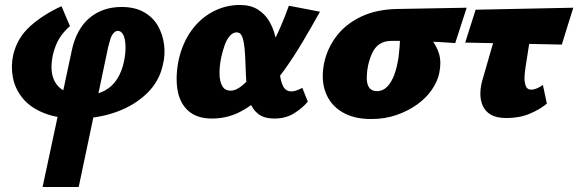

<svg xmlns="http://www.w3.org/2000/svg" viewBox="-20 -462 2322 771"><path d="M151 289 268 -258Q277 -302 295.5 -335.5Q314 -369 340 -390.5Q366 -412 398 -423Q430 -434 468 -434Q522 -434 558.5 -413Q595 -392 614.5 -357.5Q634 -323 639 -282Q644 -241 634 -202Q620 -135 569.5 -86.5Q519 -38 446 -12Q373 14 290 14Q211 14 156.5 -8Q102 -30 71.5 -67Q41 -104 32 -149.5Q23 -195 33 -241Q49 -310 101.5 -357Q154 -404 227 -437L261 -357Q238 -338 220 -310.5Q202 -283 192 -240Q181 -185 193.5 -149.5Q206 -114 238.5 -97Q271 -80 316 -80Q366 -80 398.5 -97Q431 -114 450.5 -145Q470 -176 478 -216Q485 -250 484 -278Q483 -306 475 -322Q467 -338 453 -338Q444 -338 436 -329Q428 -320 423.5 -306Q419 -292 415 -276L296 289Z M831 14Q770 14 735.5 -17.5Q701 -49 692.5 -103Q684 -157 698 -224Q714 -292 749.5 -340.5Q785 -389 835.5 -415.5Q886 -442 943 -442Q986 -442 1015 -424Q1044 -406 1061 -377Q1078 -348 1086 -313Q1094 -278 1097 -243Q1100 -202 1103.5 -168Q1107 -134 1117.5 -114.5Q1128 -95 1151 -95Q1159 -95 1169.5 -98.5Q1180 -102 1194 -109L1216 -54Q1195 -28 1161 -7Q1127 14 1083 14Q1039 14 1015.5 -5.5Q992 -25 982 -56.5Q972 -88 969.5 -126Q967 -164 966 -200Q965 -239 962 -268.5Q959 -298 952.5 -315Q946 -332 930 -332Q916 -332 903.5 -318.5Q891 -305 882.5 -281.5Q874 -258 868 -230Q861 -195 861.5 -165Q862 -135 872.5 -116.5Q883 -98 906 -98Q929 -98 955 -120.5Q981 -143 1008.5 -179.5Q1036 -216 1061 -261.5Q1086 -307 1106 -353Q1126 -399 1140 -439L1265 -415Q1232 -356 1196 -295Q1160 -234 1120 -178.5Q1080 -123 1035.5 -79.5Q991 -36 940.5 -11Q890 14 831 14Z M1471 16Q1400 16 1353 -12.5Q1306 -41 1287 -92Q1268 -143 1282 -211Q1295 -270 1332.5 -318.5Q1370 -367 1432 -396Q1494 -425 1578 -426L1854 -431L1808 -289Q1743 -294 1679 -296Q1615 -298 1555 -298Q1526 -298 1507.5 -287Q1489 -276 1477.5 -254.5Q1466 -233 1458 -199Q1448 -146 1457 -121Q1466 -96 1494 -96Q1514 -96 1529.5 -109Q1545 -122 1557 -147Q1569 -172 1576 -208Q1579 -220 1581 -237.5Q1583 -255 1584.5 -272.5Q1586 -290 1586.5 -305Q1587 -320 1585 -327L1659 -358Q1688 -333 1710.5 -306Q1733 -279 1743 -246Q1753 -213 1744 -169Q1737 -135 1714 -101.5Q1691 -68 1654.5 -42Q1618 -16 1571.5 0Q1525 16 1471 16Z M2014 12Q1974 12 1951 -1.5Q1928 -15 1918 -38.5Q1908 -62 1909 -90.5Q1910 -119 1920 -150L1996 -414H2125L2090 -190Q2088 -178 2086.5 -157Q2085 -136 2090.5 -119Q2096 -102 2113 -102Q2124 -102 2137 -107.5Q2150 -113 2160 -121L2176 -46Q2149 -23 2107.5 -5.5Q2066 12 2014 12ZM1848 -291 1890 -423 2282 -431 2236 -283Z"/></svg>

Font: Ysabeau Office Black
Style: Italic
Weight: 900
Italic angle: -12°
Designer: Christian Thalmann (Catharsis Fonts)
Version: Version 2.001;gftools[0.9.30]; featfreeze: tnum,lnum,ss02